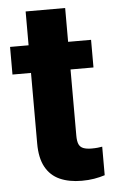

<svg xmlns="http://www.w3.org/2000/svg" viewBox="-50 -694 441 740"><g transform="rotate(-5 170.5 -324.5)"><path d="M319.3 -528.3V-421.4H5.9V-528.3ZM77.6 -659.2H230.5V-165.5Q230.5 -143.6 235.8 -131.8Q241.2 -120.1 253.4 -115.5Q265.6 -110.8 284.7 -110.8Q298.3 -110.8 308.1 -111.8Q317.9 -112.8 326.2 -114.3V-3.9Q306.6 2.4 284.7 6.1Q262.7 9.8 236.8 9.8Q187.5 9.8 151.6 -6.3Q115.7 -22.5 96.7 -57.4Q77.6 -92.3 77.6 -148.4Z"/></g></svg>

Font: Roboto ExtraBold
Style: Regular
Weight: 800
Designer: Christian Robertson
Foundry: Google
Version: Version 3.009; 2024